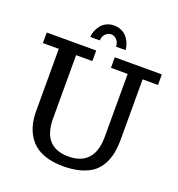

<svg xmlns="http://www.w3.org/2000/svg" viewBox="-162 -1051 1106 1196"><g transform="rotate(20 391.5 -453.5)"><path d="M9.8 0ZM273.9 -801.8Q274.9 -820.3 282.2 -840.1Q289.6 -859.9 303 -878.2Q316.4 -896.5 339.4 -908.2Q362.3 -919.9 390.6 -919.9Q418.9 -919.9 442.1 -908.4Q465.3 -897 479.2 -878.4Q493.2 -859.9 500.5 -839.6Q507.8 -819.3 508.8 -799.8H445.8Q445.3 -827.6 429.2 -844.7Q413.1 -861.8 391.6 -861.8Q371.1 -861.8 354.7 -845.2Q338.4 -828.6 336.9 -801.8ZM390.1 13.2Q317.4 13.2 263.4 -6.6Q209.5 -26.4 177.7 -62.7Q146 -99.1 130.6 -146.2Q115.2 -193.4 115.2 -252V-665H9.8V-734.9H337.9V-665H230V-245.1Q230 -55.2 400.9 -55.2Q484.4 -55.2 528.1 -103.5Q571.8 -151.9 571.8 -248V-665H460.9V-734.9H772.9V-665H670.9V-267.1Q670.9 -216.8 663.1 -176.5Q655.3 -136.2 635.7 -99.9Q616.2 -63.5 584.7 -39.3Q553.2 -15.1 504.2 -1Q455.1 13.2 390.1 13.2Z"/></g></svg>

Font: Trocchi
Style: Regular
Weight: 400
Designer: vernon adams
Version: Version 1.0; ttfautohint (v0.8) -l 6 -r 50 -G 100